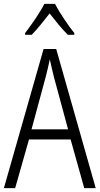

<svg xmlns="http://www.w3.org/2000/svg" viewBox="-20 -967 512 987"><path d="M263 -947H208C186 -903 140 -837 109 -797V-788H143C171 -816 206 -861 235 -898C265 -860 298 -818 329 -788H362V-797C335 -830 286 -901 263 -947ZM413 0H472L269 -715H204L0 0H58L129 -250H343ZM258 -568 330 -302H142L214 -568C222 -600 230 -631 236 -662C242 -632 251 -598 258 -568Z"/></svg>

Font: Noto Sans Devanagari Condensed Light
Style: Regular
Weight: 300
Width: 3
Designer: Jelle Bosma - Monotype Design Team
Foundry: Monotype Imaging Inc.
Version: Version 2.004